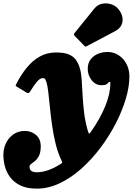

<svg xmlns="http://www.w3.org/2000/svg" viewBox="-119 -853 812 1138"><path d="M484 -348Q447 -348 424 -378Q401 -408 401 -444Q401 -479 418.2 -501.2Q435.5 -523.5 462.2 -534.2Q489 -545 518 -545Q555 -545 584.5 -525.5Q614 -506 631 -473.2Q648 -440.5 648 -400Q648 -340 626.8 -268Q605.5 -196 567 -121.2Q528.5 -46.5 476.8 22.5Q425 91.5 363.8 146.2Q302.5 201 235.2 233Q168 265 99 265Q41 265 2.5 246.5Q-36 228 -58.2 198.2Q-80.5 168.5 -89.8 133.5Q-99 98.5 -99 66Q-99 28 -83.5 -4.5Q-68 -37 -39.2 -57Q-10.5 -77 28.5 -77Q66 -77 94.5 -53Q123 -29 122.5 17Q122 51 112 70.5Q102 90 89 100.8Q76 111.5 66 118.5Q56 125.5 56 135Q55.5 168 99 168Q132 168 167.8 155.2Q203.5 142.5 239.5 119.5Q249 113.5 249.5 110.5Q250 107.5 245 97Q224.5 54.5 211.2 1Q198 -52.5 190 -108.5Q182 -164.5 177 -216Q172 -267.5 167.2 -307.2Q162.5 -347 156 -367.5Q153.5 -375.5 149.5 -382.8Q145.5 -390 133.5 -390Q118 -390 99.8 -368.2Q81.5 -346.5 58.5 -309Q51 -297 38.5 -304L-19 -339Q-27.5 -343.5 -26 -347.2Q-24.5 -351 -20.5 -359Q6 -410.5 39.8 -452Q73.5 -493.5 116.5 -517.8Q159.5 -542 213 -542Q261.5 -542 289.2 -530.2Q317 -518.5 331.5 -497.5Q346 -476.5 354.5 -447.5Q362.5 -420.5 365.2 -379.8Q368 -339 370.5 -289Q373 -239 379.5 -185.5Q386 -132 401 -79.5Q406.5 -61.5 409.2 -61Q412 -60.5 421.5 -74Q474 -149 504.5 -223Q535 -297 535 -359Q535 -368 531.5 -368Q526.5 -368 523 -363Q519.5 -358 511.2 -353Q503 -348 484 -348ZM582 -800Q612 -763 607 -726Q602 -689 563.5 -668.5L395.5 -579.5Q390 -576 387 -577Q384 -578 380 -582.5L323.5 -640.5Q315 -649.5 324 -658.5L441 -803Q459 -825 485.8 -830.8Q512.5 -836.5 539 -828.2Q565.5 -820 582 -800Z"/></svg>

Font: Besley* Fatface
Style: Italic
Weight: 900
Italic angle: -13°
Designer: Owen Earl
Foundry: indestructible type*
Version: Version 3.000; ttfautohint (v1.8.3)